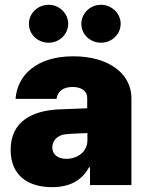

<svg xmlns="http://www.w3.org/2000/svg" viewBox="-20 -772 612 801"><path d="M183.6 -593.8C227.5 -593.8 264.6 -628.9 264.6 -672.9C264.6 -715.8 227.5 -752 183.6 -752C136.7 -752 100.6 -715.8 100.6 -672.9C100.6 -628.9 136.7 -593.8 183.6 -593.8ZM401.4 -593.8C446.3 -593.8 483.4 -628.9 483.4 -672.9C483.4 -715.8 446.3 -752 401.4 -752C355.5 -752 319.3 -715.8 319.3 -672.9C319.3 -628.9 355.5 -593.8 401.4 -593.8ZM24.4 -146.5C24.4 -41 95.7 8.8 197.3 8.8C267.6 8.8 320.3 -16.6 351.6 -74.2H355.5V0H528.3V-362.3C528.3 -464.8 433.6 -537.1 286.1 -537.1C129.9 -537.1 51.8 -456.1 44.9 -359.4H215.8C220.7 -392.6 245.1 -409.2 283.2 -409.2C319.3 -409.2 343.8 -392.6 343.8 -363.3V-320.3L219.7 -315.4C111.3 -308.6 24.4 -263.7 24.4 -146.5ZM198.2 -157.2C198.2 -185.5 219.7 -208 252.9 -211.9C277.3 -214.4 326.2 -216.3 344.7 -216.8V-188.5C345.7 -138.7 302.7 -109.4 256.8 -109.4C222.7 -109.4 198.2 -126 198.2 -157.2Z"/></svg>

Font: Pretendard Black
Style: Regular
Weight: 900
Designer: Base glyphs from Inter by Rasmus Andersson; Hangeul glyphs from Noto Sans CJK(Source Han Sans) by Jang Soo-young and Kan
Foundry: Kil Hyung-jin
Version: Version 1.309;Glyphs 3.2 (3225)